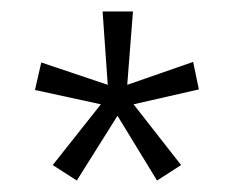

<svg xmlns="http://www.w3.org/2000/svg" viewBox="-20 -781 408 335"><path d="M212 -761 202 -633 317 -673 327 -625 213 -599 296 -493 254 -466 185 -579 114 -466 72 -493 156 -599 41 -624 52 -672 168 -633 159 -761Z"/></svg>

Font: Noto Sans Thai ExtCond Light
Style: Regular
Weight: 300
Width: 2
Designer: Monotype Design Team
Foundry: Monotype Imaging Inc.
Version: Version 2.002; ttfautohint (v1.8.4.7-5d5b)